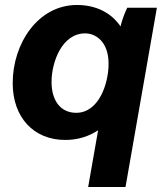

<svg xmlns="http://www.w3.org/2000/svg" viewBox="-20 -551 661 771"><path d="M491 -520C479 -495 470 -470 464 -445C428 -498 368 -531 289 -531C133 -531 31 -377 31 -217C31 -81 114 11 242 11C294 11 338 -4 374 -28L334 200H484L610 -520ZM322 -417C364 -417 416 -384 416 -295C416 -215 377 -98 286 -98C224 -98 187 -146 187 -222C187 -302 229 -417 322 -417Z"/></svg>

Font: Fixel Text 20240404
Style: Bold Italic
Weight: 700
Width: 4
Italic angle: -10°
Designer: AlfaBravo + MacPaw
Foundry: Kyrylo Tkachov, Marchela Mozhyna, Serhii Makarenko, Maria Weinstein, Zakhar Kryvoshyya
Version: Version 1.211;Glyphs 3.2 (3225)